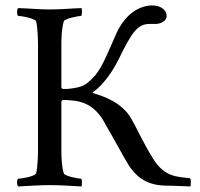

<svg xmlns="http://www.w3.org/2000/svg" viewBox="-20 -675 728 698"><path d="M671.9 2.9C674.8 -2.9 674.8 -27.3 669.9 -27.3C621.1 -32.2 578.1 -33.2 538.1 -95.7C501 -154.3 475.6 -212.9 457 -244.1C423.8 -300.8 363.3 -323.2 317.4 -336.9V-339.8C333 -349.6 375 -385.7 412.1 -460.9C459 -557.6 480.5 -587.9 523.4 -587.9H544.9C565.4 -587.9 585.9 -599.6 585.9 -616.2C585.9 -637.7 566.4 -655.3 532.2 -655.3C489.3 -654.3 436.5 -627.9 402.3 -551.8C365.2 -467.8 346.7 -418.9 315.4 -389.6C289.1 -364.3 280.3 -358.4 233.4 -352.5C228.5 -351.6 220.7 -351.6 216.8 -351.6H210C205.1 -351.6 203.1 -355.5 203.1 -359.4V-506.8C203.1 -542 204.1 -570.3 211.9 -597.7C214.8 -607.4 266.6 -617.2 274.4 -617.2C279.3 -617.2 278.3 -640.6 276.4 -645.5C237.3 -644.5 205.1 -640.6 162.1 -640.6C118.2 -640.6 90.8 -644.5 45.9 -645.5C43.9 -644.5 42 -636.7 42 -630.9C42 -625 43.9 -617.2 45.9 -617.2C57.6 -617.2 106.4 -608.4 111.3 -597.7C117.2 -574.2 118.2 -527.3 118.2 -510.7V-131.8C118.2 -114.3 117.2 -67.4 111.3 -44.9C106.4 -33.2 57.6 -25.4 45.9 -25.4C43.9 -25.4 42 -17.6 42 -11.7C42 -5.9 43.9 1 45.9 2.9C90.8 1 118.2 -2 162.1 -2C205.1 -2 237.3 1 276.4 2.9C278.3 -2.9 279.3 -25.4 274.4 -25.4C266.6 -25.4 214.8 -34.2 211.9 -44.9C204.1 -71.3 203.1 -100.6 203.1 -135.7V-303.7C203.1 -307.6 205.1 -311.5 210 -311.5C217.8 -311.5 227.5 -311.5 233.4 -310.5C285.2 -307.6 330.1 -289.1 365.2 -219.7C396.5 -166 428.7 -105.5 446.3 -77.1C480.5 -21.5 526.4 0 587.9 0C616.2 0 641.6 2 671.9 2.9Z"/></svg>

Font: Crimson
Style: Roman
Weight: 400
Version: Version 0.2